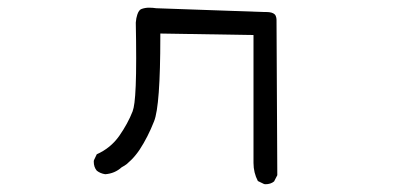

<svg xmlns="http://www.w3.org/2000/svg" viewBox="-20 -473 1040 497"><path d="M667 3.9Q680.7 3.9 689.5 -3.4L697.8 -19.5L695.8 -418.9Q695.8 -419.9 695.8 -421.9Q695.8 -423.8 695.3 -426.8Q694.3 -432.6 690.9 -436Q684.6 -441.9 669.4 -441.9Q667 -441.9 663.1 -441.9L384.3 -451.7Q375.5 -453.1 365.5 -453.1Q355.5 -453.1 346.2 -449.7Q339.4 -447.3 335.4 -435.1Q332.5 -426.8 331.5 -414.6Q332.5 -365.7 332.5 -322.5Q332.5 -279.3 331.3 -251Q330.1 -222.7 328.1 -207.5Q326.2 -192.4 323.2 -184.6Q311 -153.3 288.6 -121.1Q266.1 -89.4 230.5 -73.7L223.1 -58.1Q222.7 -56.2 222.7 -54.7Q222.7 -40.5 230.5 -31.2Q239.7 -23.9 252.4 -22Q277.3 -23.9 294.9 -40Q303.2 -44.4 308.1 -48.3Q314.9 -54.2 319.8 -59.1Q331.1 -70.3 341.3 -85.4Q362.8 -118.2 378.9 -159.2Q395 -199.7 395 -377.9V-386.2L636.2 -382.3V-58.1Q636.2 -54.7 636.2 -51.3Q636.2 -25.9 647.5 -4.4L663.6 3.4Q665.5 3.9 667 3.9Z"/></svg>

Font: NaikaiFont
Style: Light
Weight: 300
Version: Version 1.89